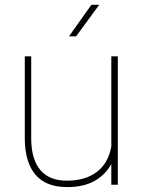

<svg xmlns="http://www.w3.org/2000/svg" viewBox="-20 -760 587 790"><path d="M438 0V-85.4Q414.6 -41.5 369.6 -15.9Q324.7 9.8 255.9 9.8Q169.4 9.8 126.2 -40.8Q83 -91.3 82 -188V-528.3H108.4V-187Q109.4 -103 146.5 -59.8Q183.6 -16.6 254.9 -16.6Q330.6 -16.6 377.9 -52.2Q425.3 -87.9 438 -156.7V-528.3H464.8V0ZM356 -740.2H388.2L293 -610.4H263.7Z"/></svg>

Font: RobotoDraft Thin
Style: Regular
Weight: 250
Version: Version 2.001153; 2014